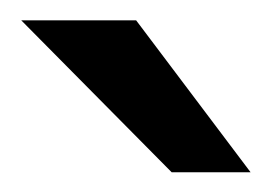

<svg xmlns="http://www.w3.org/2000/svg" viewBox="-20 -606 268 190"><path d="M149.9 -435.5 1 -585.9H114.7L228 -435.5Z"/></svg>

Font: Harmattan SemiBold
Style: Regular
Weight: 600
Designer: George W. Nuss III and SIL International
Foundry: SIL International
Version: Version 4.000